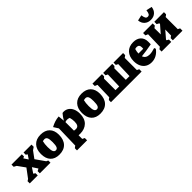

<svg xmlns="http://www.w3.org/2000/svg" viewBox="227 -2083 3604 3604"><g transform="rotate(-45 2029.0 -280.5)"><path d="M-10 0V-58Q7 -71 27 -82L157 -256L49 -406Q23 -418 -3 -434V-492H271V-434L237 -418L294 -331L349 -413Q332 -423 317 -434V-492H528V-434L473 -396L373 -260L503 -75L540 -58V0H257V-58Q280 -72 303 -82L234 -187L165 -83L202 -58V0Z M767 13Q652 13 590 -53.5Q528 -120 528 -241Q528 -365 594 -435Q660 -505 779 -505Q896 -505 960 -440.5Q1024 -376 1024 -259Q1024 -129 957 -58Q890 13 767 13ZM776 -92Q810 -92 826 -126Q842 -160 842 -245Q842 -326 825.5 -359.5Q809 -393 769 -393Q752 -393 725 -387Q717 -355 713 -321Q709 -287 709 -244Q709 -160 725.5 -126Q742 -92 776 -92Z M1055 189V133Q1064 125 1073.5 117Q1083 109 1096 102L1107 -343L1047 -438Q1100 -467 1153 -484Q1206 -501 1262 -505L1275 -380Q1294 -413 1314.5 -442Q1335 -471 1360 -500Q1375 -503 1389 -503Q1448 -503 1491.5 -472.5Q1535 -442 1559 -387.5Q1583 -333 1583 -259Q1583 -128 1511.5 -58.5Q1440 11 1317 11Q1298 11 1277 9V106L1323 128V189ZM1330 -351Q1304 -351 1277 -340V-113Q1303 -108 1322 -108Q1368 -108 1387 -138Q1406 -168 1406 -227Q1406 -255 1402 -284Q1398 -313 1390 -339Q1361 -351 1330 -351Z M1856 13Q1741 13 1679 -53.5Q1617 -120 1617 -241Q1617 -365 1683 -435Q1749 -505 1868 -505Q1985 -505 2049 -440.5Q2113 -376 2113 -259Q2113 -129 2046 -58Q1979 13 1856 13ZM1865 -92Q1899 -92 1915 -126Q1931 -160 1931 -245Q1931 -326 1914.5 -359.5Q1898 -393 1858 -393Q1841 -393 1814 -387Q1806 -355 1802 -321Q1798 -287 1798 -244Q1798 -160 1814.5 -126Q1831 -92 1865 -92Z M2146 0V-56Q2156 -65 2165.5 -72.5Q2175 -80 2188 -87L2197 -409L2146 -430V-492H2398V-435Q2390 -427 2382.5 -419.5Q2375 -412 2366 -405V-100H2464L2473 -409L2431 -430V-492H2672V-435Q2665 -427 2657.5 -419.5Q2650 -412 2640 -405V-100H2738L2748 -409L2705 -430V-492H2959V-436Q2940 -419 2916 -405V-83L2959 -62V0Z M3219 13Q3149 13 3098 -18Q3047 -49 3019 -106Q2991 -163 2991 -241Q2991 -363 3056.5 -433Q3122 -503 3236 -503Q3334 -503 3389 -450.5Q3444 -398 3444 -304L3442 -240Q3357 -224 3291.5 -214.5Q3226 -205 3166 -199Q3194 -118 3295 -118Q3354 -118 3438 -146L3450 -113Q3406 -52 3346.5 -19.5Q3287 13 3219 13ZM3174 -384Q3158 -332 3156 -281H3283L3285 -316Q3285 -392 3219 -392Q3209 -392 3197.5 -390Q3186 -388 3174 -384Z M3490 0V-56Q3499 -65 3509 -72.5Q3519 -80 3531 -87L3540 -409L3490 -430V-492H3745V-435Q3727 -418 3705 -405L3706 -239L3835 -387V-405L3788 -430V-492H4044V-436Q4029 -420 4002 -405V-83L4044 -62V0H3788V-56Q3796 -65 3806.5 -72.5Q3817 -80 3828 -87L3831 -244L3707 -100V-83L3746 -62V0ZM3769 -562Q3694 -562 3645.5 -606Q3597 -650 3590 -725L3702 -750Q3710 -691 3725 -668Q3740 -645 3769 -645Q3800 -645 3814.5 -668Q3829 -691 3837 -750L3950 -725Q3943 -651 3894.5 -606.5Q3846 -562 3769 -562Z"/></g></svg>

Font: Piazzolla ExtraBold
Style: Regular
Weight: 800
Designer: Juan Pablo del Peral
Foundry: Huerta Tipografica
Version: Version 1.330